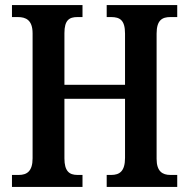

<svg xmlns="http://www.w3.org/2000/svg" viewBox="-20 -734 742 754"><path d="M27 0H304V-47H284C252 -47 233 -62 233 -112V-346H471V-114C471 -62 450 -47 417 -47H399V0H676V-47H649C618 -47 595 -61 595 -110V-602C595 -655 617 -667 649 -667H676V-714H399V-667H416C451 -667 471 -655 471 -602V-401H233V-604C233 -655 252 -667 284 -667H304V-714H27V-667H50C82 -667 108 -655 108 -603V-112C108 -62 86 -47 54 -47H27Z"/></svg>

Font: Noto Serif Sinhala Condensed SemiBold
Style: Regular
Weight: 600
Width: 3
Designer: Jelle Bosma - Monotype Design Team
Foundry: Monotype Imaging Inc.
Version: Version 2.007